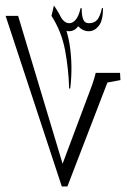

<svg xmlns="http://www.w3.org/2000/svg" viewBox="-25 -596 456 689"><path d="M196.8 73.2 -4.9 -539.1H40L212.4 34.2L185.5 29.3L305.7 -291.5Q311 -306.2 313.5 -315.7Q315.9 -325.2 318.4 -334.5H405.8L407.2 -308.6L360.4 -299.8L216.8 73.2ZM159.7 -539.1 168.5 -576.2Q212.4 -514.2 224.6 -437.5Q236.8 -360.8 227.1 -278.3H223.1Q221.2 -348.1 208.5 -415.8Q195.8 -483.4 159.7 -539.1ZM340.8 -566.9H344.7Q344.7 -522 329.3 -502.9Q314 -483.9 293.5 -483.9Q272 -483.9 255.4 -502Q243.2 -483.9 222.2 -483.9Q209.5 -483.9 200.7 -493.2L190.4 -540Q204.1 -512.7 224.1 -512.7Q235.8 -512.7 246.8 -525.4Q257.8 -538.1 264.2 -566.9H268.1Q268.1 -539.6 273.7 -526.1Q279.3 -512.7 293.9 -512.7Q313.5 -512.7 324 -525.1Q334.5 -537.6 340.8 -566.9Z"/></svg>

Font: Lateef ExtraLight
Style: Regular
Weight: 200
Designer: SIL International
Foundry: SIL International
Version: Version 4.200